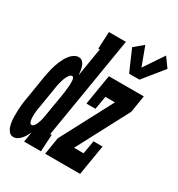

<svg xmlns="http://www.w3.org/2000/svg" viewBox="-211 -899 953 1028"><g transform="rotate(30 265.5 -385.5)"><path d="M24 8Q8 8 -2.5 -4Q-13 -16 -17.5 -30.5Q-22 -45 -24 -61Q-26 -77 -26 -93Q-26 -109 -25.5 -125.5Q-25 -142 -23.5 -158.5Q-22 -175 -19.5 -191Q-17 -207 -14 -223L7 -353Q10 -367 12.5 -380.5Q15 -394 18.5 -408Q22 -422 26.5 -435Q31 -448 36.5 -461Q42 -474 49 -486.5Q56 -499 66 -511Q76 -523 88.5 -530.5Q101 -538 115 -538Q129 -538 138.5 -529Q148 -520 152.5 -507Q157 -494 159 -480.5Q161 -467 162 -454L191 -630H182L187 -735H292L188 -105H197L191 0H87L97 -62Q91 -49 84.5 -38Q78 -27 69 -16.5Q60 -6 48.5 1Q37 8 24 8ZM77 -97Q84 -97 90 -104Q96 -111 99.5 -118.5Q103 -126 105.5 -133.5Q108 -141 110 -148.5Q112 -156 113.5 -163.5Q115 -171 116 -179L138 -309Q139 -316 140 -322.5Q141 -329 142 -335.5Q143 -342 143.5 -348.5Q144 -355 145 -362Q146 -369 146.5 -375.5Q147 -382 147 -388.5Q147 -395 147 -401.5Q147 -408 146.5 -414.5Q146 -421 143 -427Q140 -433 134 -433Q127 -433 121.5 -427Q116 -421 112.5 -415Q109 -409 106 -402.5Q103 -396 101 -389.5Q99 -383 97 -376.5Q95 -370 93.5 -363.5Q92 -357 90.5 -350Q89 -343 88 -336L67 -206Q65 -199 64 -191.5Q63 -184 62 -176.5Q61 -169 60.5 -161.5Q60 -154 60 -146.5Q60 -139 60 -132Q60 -125 61.5 -118Q63 -111 66 -104Q69 -97 77 -97ZM392 -596 335 -727 390 -773 433 -657 515 -779 557 -721 456 -596ZM217 0 234 -105 403 -425H344L330 -343H274L305 -530H521L504 -425L335 -105H394L408 -187H464L433 0Z"/></g></svg>

Font: Iosevka Slab Extrabold Oblique
Style: Regular
Weight: 800
Italic angle: -9°
Monospace: yes
Designer: Belleve Invis
Foundry: Belleve Invis
Version: Version 11.1.1; ttfautohint (v1.8.3)